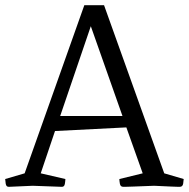

<svg xmlns="http://www.w3.org/2000/svg" viewBox="-33 -720 728 740"><path d="M2 0Q-9 1 -11 -12Q-13 -25 -13 -30L62 -52L292 -700H368L600 -52L675 -30Q675 -25 673 -12.5Q671 0 660 0Q660 0 653.5 0Q647 0 626 -1Q605 -2 561 -4Q507 -2 482 -1Q457 0 449.5 0Q442 0 442 0Q431 0 429 -12Q427 -24 427 -30L517 -52L454 -229L179 -215L124 -52L219 -30Q219 -24 217 -11.5Q215 1 204 0L93 -4ZM199 -273H439L317 -619Z"/></svg>

Font: Mate
Style: Regular
Weight: 400
Designer: Eduardo Rodriguez Tunni
Foundry: Eduardo Rodriguez Tunni
Version: Version 1.003; ttfautohint (v1.8.4.7-5d5b);gftools[0.9.24]